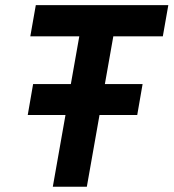

<svg xmlns="http://www.w3.org/2000/svg" viewBox="-20 -713 663 733"><path d="M85.9 -273.9 106.4 -392.1H250.5L282.7 -574.2H95.7L116.7 -693.4H622.6L601.6 -574.2H412.6L380.4 -392.1H524.4L503.9 -273.9H359.9L311.5 0H181.6L230 -273.9Z"/></svg>

Font: CaskaydiaCove NFP
Style: Bold Italic
Weight: 700
Italic angle: -10°
Designer: Aaron Bell
Foundry: Saja Typeworks
Version: Version 2111.001; VTT 6.35;Nerd Fonts 3.1.1